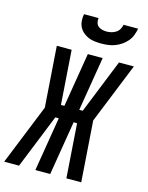

<svg xmlns="http://www.w3.org/2000/svg" viewBox="-178 -1039 865 1124"><g transform="rotate(15 254.5 -477.5)"><path d="M-40 0 108 -367 82 -735H172L195 -407H216L270 -735H360L306 -407H327L459 -735H549L401 -368L427 0H337L314 -328H293L239 0H149L203 -328H182L50 0ZM329 -815Q308 -815 288 -817.5Q268 -820 250.5 -827.5Q233 -835 218.5 -847.5Q204 -860 195.5 -877Q187 -894 185.5 -914.5Q184 -935 188 -955H276Q274 -941 277.5 -927.5Q281 -914 290.5 -906Q300 -898 313.5 -894.5Q327 -891 341 -891Q356 -891 370 -894.5Q384 -898 397 -906Q410 -914 417.5 -927.5Q425 -941 428 -955H516Q512 -934 504.5 -914Q497 -894 482.5 -877Q468 -860 449.5 -847.5Q431 -835 411 -827.5Q391 -820 370 -817.5Q349 -815 329 -815Z"/></g></svg>

Font: Iosevka Curly Semibold Oblique
Style: Regular
Weight: 600
Italic angle: -9°
Monospace: yes
Designer: Belleve Invis
Foundry: Belleve Invis
Version: Version 11.1.0; ttfautohint (v1.8.3)